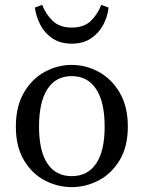

<svg xmlns="http://www.w3.org/2000/svg" viewBox="-20 -754 589 787"><path d="M274 13Q216 13 163.5 -14.5Q111 -42 78 -97.5Q45 -153 45 -235Q45 -318 78 -374.5Q111 -431 163.5 -459.5Q216 -488 274 -488Q332 -488 384.5 -459.5Q437 -431 470.5 -374.5Q504 -318 504 -235Q504 -153 470.5 -97.5Q437 -42 384.5 -14.5Q332 13 274 13ZM274 -32Q339 -32 374 -83.5Q409 -135 409 -235Q409 -336 374 -389Q339 -442 274 -442Q209 -442 174.5 -389Q140 -336 140 -235Q140 -135 174.5 -83.5Q209 -32 274 -32ZM123 -723 153 -734Q168 -695 196.5 -668Q225 -641 274 -641Q324 -641 352 -668Q380 -695 395 -734L425 -723Q421 -685 402.5 -651Q384 -617 352 -596Q320 -575 274 -575Q228 -575 196 -596Q164 -617 146 -651Q128 -685 123 -723Z"/></svg>

Font: Source Serif Pro
Style: Regular
Weight: 400
Designer: Frank Grießhammer
Foundry: Adobe Systems Incorporated
Version: Version 3.001;hotconv 1.0.111;makeotfexe 2.5.65597